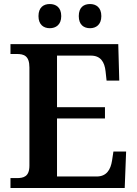

<svg xmlns="http://www.w3.org/2000/svg" viewBox="-20 -933 682 953"><path d="M427 -793C456 -793 483 -810 483 -853C483 -897 456 -913 427 -913C396 -913 371 -897 371 -853C371 -810 396 -793 427 -793ZM227 -793C257 -793 284 -810 284 -853C284 -897 257 -913 227 -913C197 -913 171 -897 171 -853C171 -810 197 -793 227 -793ZM32 0H599L606 -181H543L536 -135C529 -91 509 -57 460 -57H263V-345H501V-401H263V-657H431C479 -657 499 -626 504 -579L509 -533H572L567 -714H32V-665H63C98 -665 126 -657 126 -598V-111C126 -56 97 -49 63 -49H32Z"/></svg>

Font: Noto Serif Yezidi SemiBold
Style: Regular
Weight: 600
Designer: Dalton Maag Ltd
Foundry: Dalton Maag Ltd
Version: Version 1.001